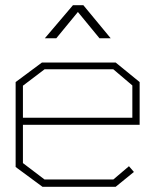

<svg xmlns="http://www.w3.org/2000/svg" viewBox="-20 -717 596 737"><path d="M68 -238V-91L151 -28H415L475 -79L494 -57L424 0H143L40 -76V-402L141 -477H424L516 -402V-238ZM488 -389 415 -451H151L68 -388V-265H488ZM260 -697H300L405 -570H362L279 -671L196 -570H152Z"/></svg>

Font: Turret Road ExtraLight
Style: Regular
Weight: 275
Designer: Noponies
Foundry: Noponies
Version: Version 1.001; ttfautohint (v1.8)